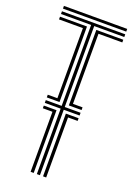

<svg xmlns="http://www.w3.org/2000/svg" viewBox="-152 -859 641 918"><g transform="rotate(20 168.0 -400.0)"><path d="M79.8 -360.8V-374.5H128.8V-731.2H7.2V-745H144.5V-360.8ZM7.2 -786.2V-800H329.2V-786.2ZM128.8 0V-305.5H79.8V-319.2H144.5V0ZM192 0V-319.2H256.8V-305.5H208V0ZM192 -360.8V-745H329.2V-731.2H208V-374.5H256.8V-360.8ZM7.2 -758.8V-772.5H329.2V-758.8H176.2V-347H256.8V-333H176.2V0H160.5V-333H79.8V-347H160.5V-758.8Z"/></g></svg>

Font: Big Shoulders Inline Text Thin
Style: Regular
Weight: 400
Version: Version 2.002